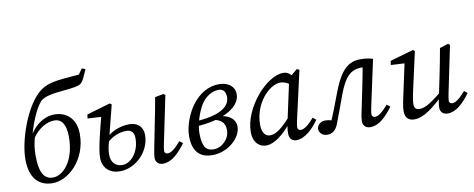

<svg xmlns="http://www.w3.org/2000/svg" viewBox="-66 -1079 3453 1399"><g transform="rotate(-10 1660.0 -380.0)"><path d="M229 13C345 13 485 -114 485 -306C485 -424 410 -478 328 -478C248 -478 169 -425 120 -321L135 -322C156 -421 208 -549 251 -592C310 -651 516 -627 557 -668C574 -685 588 -718 607 -764L582 -774L553 -733C391 -719 311 -721 237 -647C138 -548 62 -328 62 -191C62 -49 131 13 229 13ZM239 -27C178 -27 140 -70 140 -209C140 -260 147 -297 158 -338C202 -399 261 -435 318 -435C376 -435 403 -386 403 -299C403 -117 310 -27 239 -27Z M1044 13C1115 13 1168 -49 1214 -109L1190 -128C1148 -80 1118 -55 1091 -55C1079 -55 1068 -63 1068 -77C1068 -89 1072 -110 1077 -135L1148 -477L1135 -487L1072 -475C1061 -411 1048 -346 1035 -282L1001 -110C993 -69 991 -52 991 -38C991 -4 1017 13 1044 13ZM726 13C843 13 952 -93 952 -217C952 -267 923 -313 849 -313C777 -313 696 -278 655 -219L658 -186C696 -238 759 -269 823 -269C860 -269 879 -247 879 -204C879 -102 814 -29 752 -29C704 -29 669 -60 669 -120C669 -167 681 -205 696 -251V-260L751 -477L738 -487L564 -436L560 -407L684 -400L663 -414C637 -311 600 -177 600 -111C600 -30 654 13 726 13Z M1409 14C1532 14 1626 -81 1626 -159C1626 -213 1583 -257 1477 -259L1452 -238C1513 -233 1546 -204 1546 -148C1546 -81 1487 -26 1426 -26C1376 -26 1344 -54 1344 -159C1344 -224 1371 -309 1406 -367C1439 -418 1489 -447 1536 -447C1565 -447 1588 -430 1588 -384C1588 -318 1521 -257 1316 -249V-211C1544 -223 1661 -302 1661 -394C1661 -450 1615 -487 1545 -487C1467 -487 1397 -445 1345 -375C1302 -316 1266 -229 1266 -150C1266 -29 1328 14 1409 14Z M1809 13C1880 13 1969 -67 2039 -171L2030 -193C1942 -88 1892 -55 1850 -55C1814 -55 1790 -84 1790 -145C1790 -234 1828 -312 1876 -362C1913 -400 1955 -421 1987 -421C2022 -421 2056 -400 2081 -379L2117 -404C2091 -450 2065 -487 2022 -487C1894 -487 1714 -278 1714 -104C1714 -22 1761 13 1809 13ZM2031 13C2098 13 2160 -51 2200 -109L2176 -128C2141 -85 2102 -55 2077 -55C2064 -55 2053 -63 2053 -77C2053 -89 2056 -110 2062 -135L2142 -488L2124 -497L2058 -442L1990 -127C1983 -94 1980 -73 1980 -44C1980 -5 2004 13 2031 13Z M2260 13C2292 13 2323 -1 2343 -54C2366 -113 2386 -170 2418 -256C2465 -383 2510 -426 2592 -426C2616 -426 2625 -424 2648 -418L2606 -467C2595 -403 2582 -338 2569 -274L2535 -110C2526 -69 2525 -52 2525 -38C2525 -4 2551 13 2578 13C2649 13 2702 -49 2748 -109L2724 -128C2682 -80 2652 -55 2625 -55C2613 -55 2602 -63 2602 -77C2602 -89 2606 -110 2611 -135L2684 -474C2654 -484 2625 -487 2588 -487C2478 -487 2426 -392 2379 -266C2349 -186 2328 -130 2301 -68L2324 -49L2337 -74L2319 -81C2298 -89 2282 -92 2261 -92C2232 -92 2209 -76 2200 -44C2201 -7 2228 13 2260 13Z M2905 13C2977 13 3052 -48 3151 -144V-172C3051 -91 3002 -55 2954 -55C2930 -55 2916 -69 2916 -98C2916 -120 2922 -153 2931 -194L2994 -477L2981 -487L2808 -437L2804 -407L2916 -401L2909 -423L2858 -187C2850 -147 2837 -97 2837 -60C2837 -5 2868 13 2905 13ZM3150 13C3221 13 3274 -49 3320 -109L3296 -128C3254 -80 3224 -55 3197 -55C3185 -55 3174 -63 3174 -77C3174 -89 3178 -110 3183 -135L3254 -477L3241 -487L3178 -467C3167 -403 3154 -338 3141 -274L3107 -110C3098 -69 3097 -52 3097 -38C3097 -4 3123 13 3150 13Z"/></g></svg>

Font: Source Serif Variable
Style: Italic
Weight: 389
Italic angle: -12°
Designer: Frank Grießhammer
Foundry: Adobe Systems Incorporated
Version: Version 3.001;hotconv 1.0.111;makeotfexe 2.5.65597